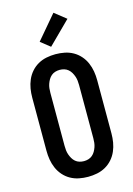

<svg xmlns="http://www.w3.org/2000/svg" viewBox="-144 -1055 788 1136"><g transform="rotate(-15 250.0 -487.5)"><path d="M250 8Q222 8 194.5 2.5Q167 -3 143 -16.5Q119 -30 100.5 -51Q82 -72 71 -97.5Q60 -123 55.5 -150Q51 -177 51 -205V-530Q51 -558 55.5 -585Q60 -612 71 -637.5Q82 -663 100.5 -684Q119 -705 143 -718.5Q167 -732 194.5 -737.5Q222 -743 250 -743Q278 -743 305.5 -737.5Q333 -732 357 -718.5Q381 -705 399.5 -684Q418 -663 429 -637.5Q440 -612 444.5 -585Q449 -558 449 -530V-205Q449 -177 444.5 -150Q440 -123 429 -97.5Q418 -72 399.5 -51Q381 -30 357 -16.5Q333 -3 305.5 2.5Q278 8 250 8ZM250 -88Q264 -88 277.5 -92Q291 -96 301.5 -105Q312 -114 319 -126Q326 -138 330.5 -151Q335 -164 336.5 -177.5Q338 -191 338 -205V-530Q338 -544 336.5 -557.5Q335 -571 330.5 -584Q326 -597 319 -609Q312 -621 301.5 -630Q291 -639 277.5 -643Q264 -647 250 -647Q236 -647 222.5 -643Q209 -639 198.5 -630Q188 -621 181 -609Q174 -597 169.5 -584Q165 -571 163.5 -557.5Q162 -544 162 -530V-205Q162 -191 163.5 -177.5Q165 -164 169.5 -151Q174 -138 181 -126Q188 -114 198.5 -105Q209 -96 222.5 -92Q236 -88 250 -88ZM237 -792 179 -838 302 -983 373 -927Z"/></g></svg>

Font: Iosevka Algr
Style: Bold
Weight: 700
Monospace: yes
Designer: Belleve Invis
Foundry: Belleve Invis
Version: Version 26.0.2; ttfautohint (v1.8.3)